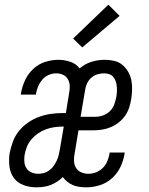

<svg xmlns="http://www.w3.org/2000/svg" viewBox="-20 -794 640 822"><path d="M135 8Q107 8 81 -1.5Q55 -11 39.5 -32Q24 -53 20.5 -81Q17 -109 21 -137Q26 -162 35 -187Q44 -212 61 -233Q78 -254 100.5 -269.5Q123 -285 148 -294Q173 -303 198.5 -306.5Q224 -310 249 -310H262L276 -396Q279 -411 278.5 -426.5Q278 -442 270.5 -455Q263 -468 249.5 -474Q236 -480 220 -480Q204 -480 188 -473Q172 -466 161 -453Q150 -440 143.5 -424.5Q137 -409 134 -393Q134 -392 134 -391Q134 -390 134 -389H69Q69 -390 69.5 -392Q70 -394 70 -396Q75 -424 87.5 -451Q100 -478 122.5 -499Q145 -520 173.5 -529Q202 -538 230 -538Q256 -538 281 -529.5Q306 -521 321 -501Q344 -521 372 -529.5Q400 -538 428 -538Q449 -538 468.5 -533.5Q488 -529 503 -517Q518 -505 528 -488Q538 -471 542 -452Q546 -433 545.5 -412Q545 -391 542 -371Q539 -352 533 -333.5Q527 -315 515.5 -298.5Q504 -282 488 -269.5Q472 -257 454 -249.5Q436 -242 417 -239Q398 -236 379 -236H316L299 -134Q296 -119 297 -103Q298 -87 306 -74.5Q314 -62 328.5 -56Q343 -50 359 -50Q376 -50 392 -56.5Q408 -63 420.5 -75.5Q433 -88 439.5 -104Q446 -120 449 -137Q449 -138 449 -139Q449 -140 449 -141H514Q514 -140 513.5 -138Q513 -136 513 -134Q508 -105 495 -78Q482 -51 459 -30.5Q436 -10 407 -1Q378 8 350 8Q335 8 320 6Q305 4 292 -1.5Q279 -7 268 -16Q257 -25 249 -36Q238 -25 224 -16Q210 -7 195.5 -1.5Q181 4 165.5 6Q150 8 135 8ZM325 -294H389Q405 -294 421.5 -300Q438 -306 450.5 -318Q463 -330 469 -346.5Q475 -363 478 -379Q480 -390 480.5 -401.5Q481 -413 480 -424Q479 -435 475.5 -445.5Q472 -456 465 -464.5Q458 -473 447.5 -476.5Q437 -480 426 -480Q412 -480 398 -476Q384 -472 372.5 -462.5Q361 -453 354 -439.5Q347 -426 345 -412ZM144 -50Q156 -50 168.5 -53.5Q181 -57 191.5 -65Q202 -73 209.5 -83.5Q217 -94 222.5 -105.5Q228 -117 231 -129Q234 -141 236 -153L253 -252H249Q231 -252 213 -249.5Q195 -247 177 -240.5Q159 -234 143 -223Q127 -212 114.5 -197.5Q102 -183 95 -165Q88 -147 85 -129Q83 -114 84.5 -99Q86 -84 94 -72.5Q102 -61 115.5 -55.5Q129 -50 144 -50ZM332 -591 293 -629 444 -774 492 -726Z"/></svg>

Font: Iosevka Slab Light Extended
Style: Italic
Weight: 300
Width: 7
Italic angle: -9°
Monospace: yes
Designer: Belleve Invis
Foundry: Belleve Invis
Version: Version 11.1.0; ttfautohint (v1.8.3)